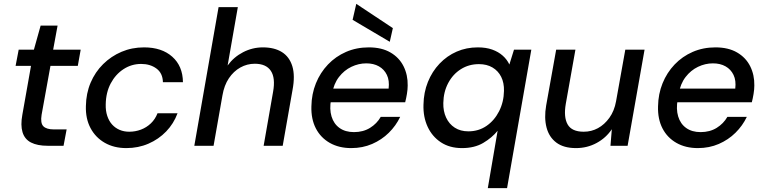

<svg xmlns="http://www.w3.org/2000/svg" viewBox="-20 -757 3972 997"><path d="M228 0Q174 0 141 -17Q108 -34 97 -70.5Q86 -107 96 -161L141 -415H61L77 -499H156L191 -624H279L256 -499H399L384 -415H242L196 -161Q189 -118 205 -101.5Q221 -85 260 -85H326L310 0Z M636 12Q572 12 524 -15.5Q476 -43 450 -92Q424 -141 426 -206Q427 -272 450.5 -327.5Q474 -383 515.5 -424Q557 -465 611 -488Q665 -511 728 -511Q820 -511 874.5 -462.5Q929 -414 930 -330H826Q825 -377 792.5 -401Q760 -425 713 -425Q663 -425 621.5 -398Q580 -371 555 -324Q530 -277 529 -215Q528 -182 537 -155Q546 -128 562.5 -110Q579 -92 601.5 -82.5Q624 -73 651 -73Q683 -73 712 -84Q741 -95 763.5 -116.5Q786 -138 798 -169H902Q882 -115 843 -74.5Q804 -34 751 -11Q698 12 636 12Z M989 0 1115 -720H1215L1162 -417Q1194 -461 1242.5 -486Q1291 -511 1345 -511Q1405 -511 1444 -486.5Q1483 -462 1498 -413Q1513 -364 1499 -290L1448 0H1349L1398 -280Q1411 -352 1386.5 -389Q1362 -426 1303 -426Q1263 -426 1228 -406.5Q1193 -387 1168.5 -350.5Q1144 -314 1135 -261L1089 0Z M1804 12Q1740 12 1692.5 -15Q1645 -42 1620 -90.5Q1595 -139 1597 -205Q1598 -269 1620.5 -324.5Q1643 -380 1683 -422Q1723 -464 1777 -487.5Q1831 -511 1895 -511Q1962 -511 2007.5 -484.5Q2053 -458 2075.5 -413Q2098 -368 2097 -313Q2097 -293 2093 -269Q2089 -245 2084 -226H1672L1684 -297H1998Q2003 -339 1989 -368Q1975 -397 1947.5 -412.5Q1920 -428 1882 -428Q1842 -428 1804.5 -410Q1767 -392 1740 -357Q1713 -322 1704 -269L1699 -240Q1690 -191 1701.5 -152.5Q1713 -114 1743 -92.5Q1773 -71 1818 -71Q1866 -71 1901.5 -93Q1937 -115 1957 -150H2058Q2036 -104 1999 -67.5Q1962 -31 1912.5 -9.5Q1863 12 1804 12ZM2004 -540 1811 -654 1830 -737 2020 -611Z M2513 220 2564 -78Q2535 -42 2489.5 -15Q2444 12 2379 12Q2315 12 2269.5 -18Q2224 -48 2200.5 -99Q2177 -150 2179 -213Q2180 -277 2202 -331.5Q2224 -386 2262.5 -426.5Q2301 -467 2351.5 -489Q2402 -511 2461 -511Q2504 -511 2536 -499.5Q2568 -488 2590.5 -468Q2613 -448 2625 -422L2649 -499H2739L2613 220ZM2412 -75Q2465 -75 2506 -103Q2547 -131 2571.5 -179Q2596 -227 2597 -285Q2598 -327 2582.5 -358Q2567 -389 2537.5 -406.5Q2508 -424 2467 -424Q2415 -424 2373.5 -398Q2332 -372 2307.5 -326Q2283 -280 2282 -222Q2281 -180 2296.5 -146.5Q2312 -113 2341.5 -94Q2371 -75 2412 -75Z M2971 12Q2907 12 2869 -16.5Q2831 -45 2818 -95Q2805 -145 2816 -209L2868 -499H2968L2918 -218Q2906 -149 2927.5 -111Q2949 -73 3011 -73Q3051 -73 3085 -91.5Q3119 -110 3144.5 -145.5Q3170 -181 3179 -231L3227 -499H3327L3239 0H3150L3157 -86Q3127 -41 3078 -14.5Q3029 12 2971 12Z M3604 12Q3540 12 3492.5 -15Q3445 -42 3420 -90.5Q3395 -139 3397 -205Q3398 -269 3420.5 -324.5Q3443 -380 3483 -422Q3523 -464 3577 -487.5Q3631 -511 3695 -511Q3762 -511 3807.5 -484.5Q3853 -458 3875.5 -413Q3898 -368 3897 -313Q3897 -293 3893 -269Q3889 -245 3884 -226H3472L3484 -297H3798Q3803 -339 3789 -368Q3775 -397 3747.5 -412.5Q3720 -428 3682 -428Q3642 -428 3604.5 -410Q3567 -392 3540 -357Q3513 -322 3504 -269L3499 -240Q3490 -191 3501.5 -152.5Q3513 -114 3543 -92.5Q3573 -71 3618 -71Q3666 -71 3701.5 -93Q3737 -115 3757 -150H3858Q3836 -104 3799 -67.5Q3762 -31 3712.5 -9.5Q3663 12 3604 12Z"/></svg>

Font: DM Sans 20pt Medium
Style: Italic
Weight: 500
Italic angle: -10°
Version: Version 4.004;gftools[0.9.30]